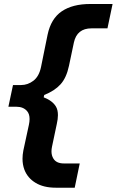

<svg xmlns="http://www.w3.org/2000/svg" viewBox="-20 -794 570 938"><path d="M252.5 123Q193 123 153.8 99.2Q114.5 75.5 99 34.5Q90 10 90 -18.5Q90 -37.5 94 -58.5Q101 -90 107.5 -121Q114 -152 121 -183.5Q124.5 -199.5 124.5 -212.5Q124.5 -237 112.5 -251Q94 -272.5 60.5 -272.5H21L43.5 -378.5H82.5Q116 -378.5 143.5 -399.8Q171 -421 180.5 -467L196.5 -546Q204.5 -585 212.5 -624.5Q229 -703 281.8 -738.8Q334.5 -774.5 421 -774.5H530L505 -655.5H427Q356 -655.5 341 -586.5L317 -472.5Q304.5 -413.5 275.5 -381.8Q246.5 -350 196 -330L193.5 -318.5Q237 -301.5 253.5 -273Q263 -257 263 -231.5Q263 -212.5 257.5 -188.5L234 -77Q231.5 -65 231.5 -54.5Q231.5 -34 241 -19Q255.5 4.5 292 4.5H369.5L345 123Z"/></svg>

Font: Heraclito
Style: Bold Italic
Weight: 700
Italic angle: -12°
Designer: Kostas Bartsokas (font) & Cristiano Sobral (main changes)
Foundry: Kostas Bartsokas (font) & Cristiano Sobral (main changes)
Version: Version 1.00;July 8, 2020;FontCreator 13.0.0.2655 64-bit